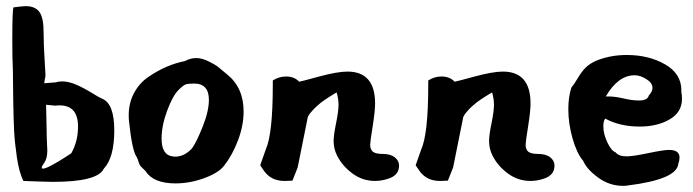

<svg xmlns="http://www.w3.org/2000/svg" viewBox="-20 -598 2257 625"><path d="M20 -468Q20 -566 24 -574Q54 -578 64 -578Q94 -578 108 -559.5Q122 -541 122 -492Q122 -453 125 -408Q128 -363 128 -355Q128 -345 126 -341L124 -327L162 -330Q170 -333 182 -333Q204 -333 229 -322Q254 -311 279 -295.5Q304 -280 312 -277Q352 -261 352 -174Q352 -85 318 -49Q298 -6 152 -6Q134 -6 56 -9Q42 -38 35 -85.5Q28 -133 26 -171Q24 -209 23 -274.5Q22 -340 22 -368Q20 -407 20 -468ZM120 -49Q128 -49 151 -61.5Q174 -74 192 -86L212 -99Q234 -138 234 -186Q234 -255 174 -255Q164 -255 160 -254L130 -257L132 -166V-157Q132 -147 133 -130.5Q134 -114 134 -108Q134 -82 124 -68Q116 -57 116 -53Q116 -49 120 -49Z M399 -223Q399 -263 416.5 -295.5Q434 -328 463.5 -348Q493 -368 522 -380.5Q551 -393 581 -399Q600 -409 619 -409Q637 -409 658.5 -398.5Q680 -388 689 -381Q698 -374 719 -356Q773 -313 773 -235Q773 -189 754.5 -140.5Q736 -92 709 -58Q691 -35 644.5 -18Q598 -1 551 -1Q479 -1 454 -41Q442 -52 438 -56.5Q434 -61 431.5 -70Q429 -79 425 -87Q410 -107 400 -203Q399 -210 399 -223ZM506 -147Q506 -94 541 -89Q543 -89 546 -88.5Q549 -88 550 -88Q580 -88 605 -115Q619 -134 639.5 -185Q660 -236 660 -273Q660 -326 612 -326Q591 -326 584 -323Q576 -320 561 -305Q542 -286 524 -237.5Q506 -189 506 -147Z M827 -60 845 -111Q868 -162 868 -321V-336Q888 -349 911 -349Q938 -349 954 -332Q957 -332 1017.5 -348.5Q1078 -365 1111 -365Q1201 -365 1201 -261Q1201 -236 1193 -186Q1185 -136 1185 -127Q1185 -111 1194 -104Q1203 -97 1225 -97Q1251 -97 1265 -86Q1279 -75 1279 -59Q1279 -27 1243 -16Q1222 -9 1201 -9Q1160 -9 1127 -33.5Q1094 -58 1077 -92Q1066 -114 1066 -139Q1066 -158 1074 -197Q1082 -236 1082 -257Q1082 -276 1076 -297Q1075 -297 1065.5 -291Q1056 -285 1052.5 -283Q1049 -281 1039.5 -274.5Q1030 -268 1025.5 -264.5Q1021 -261 1013 -254Q1005 -247 1000.5 -242Q996 -237 990.5 -230.5Q985 -224 982 -217L949 -53L932 -10L910 -9H906Q863 -9 840 -41Z M1333 -60 1351 -111Q1374 -162 1374 -321V-336Q1394 -349 1417 -349Q1444 -349 1460 -332Q1463 -332 1523.5 -348.5Q1584 -365 1617 -365Q1707 -365 1707 -261Q1707 -236 1699 -186Q1691 -136 1691 -127Q1691 -111 1700 -104Q1709 -97 1731 -97Q1757 -97 1771 -86Q1785 -75 1785 -59Q1785 -27 1749 -16Q1728 -9 1707 -9Q1666 -9 1633 -33.5Q1600 -58 1583 -92Q1572 -114 1572 -139Q1572 -158 1580 -197Q1588 -236 1588 -257Q1588 -276 1582 -297Q1581 -297 1571.5 -291Q1562 -285 1558.5 -283Q1555 -281 1545.5 -274.5Q1536 -268 1531.5 -264.5Q1527 -261 1519 -254Q1511 -247 1506.5 -242Q1502 -237 1496.5 -230.5Q1491 -224 1488 -217L1455 -53L1438 -10L1416 -9H1412Q1369 -9 1346 -41Z M1830 -243Q1830 -282 1840 -313Q1848 -322 1861 -344Q1874 -366 1887 -378.5Q1900 -391 1920 -400Q1966 -419 2020 -419Q2092 -419 2145 -388.5Q2198 -358 2198 -304V-297Q2200 -290 2200 -276Q2200 -233 2160 -209.5Q2120 -186 2062 -186Q1998 -186 1950 -212Q1944 -204 1944 -187Q1944 -162 1957 -134.5Q1970 -107 1984 -102Q1994 -89 2020 -89Q2040 -89 2090 -99.5Q2140 -110 2158 -110Q2192 -110 2192 -85Q2192 -76 2188 -65Q2184 -14 2022 6Q2018 7 2008 7Q1964 7 1927 -20Q1890 -47 1878 -75Q1858 -98 1844 -146.5Q1830 -195 1830 -243ZM1952 -284H1954H1962Q1982 -284 2010 -277.5Q2038 -271 2056 -271H2064Q2088 -272 2092 -287Q2104 -300 2104 -312Q2104 -328 2084 -340.5Q2064 -353 2046 -353Q1992 -353 1952 -284Z"/></svg>

Font: NaniFont Regular
Style: Regular
Weight: 400
Designer: Nanigashitei
Version: Version 1.036